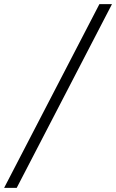

<svg xmlns="http://www.w3.org/2000/svg" viewBox="-109 -768 563 931"><path d="M373 -748H434L-28 143H-89Z"/></svg>

Font: IBM Plex Serif
Style: Italic
Weight: 400
Italic angle: -14°
Designer: Mike Abbink, Paul van der Laan, Pieter van Rosmalen
Foundry: Bold Monday
Version: Version 3.001